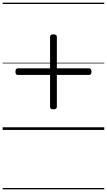

<svg xmlns="http://www.w3.org/2000/svg" viewBox="-20 -976 803 1442"><path d="M380 -155Q368 -155 362 -159.5Q356 -164 356 -174V-699Q356 -709 362 -713.5Q368 -718 380 -718Q394 -718 400.5 -713.5Q407 -709 407 -699V-174Q407 -164 400.5 -159.5Q394 -155 380 -155ZM114 -413Q105 -413 100.5 -419Q96 -425 96 -437Q96 -463 114 -463H649Q658 -463 662.5 -456.5Q667 -450 667 -437Q667 -413 649 -413ZM0 436H763V446H0ZM0 -20H763V0H0ZM0 -505H763V-500H0ZM0 -956H763V-946H0Z"/></svg>

Font: Playwrite HU Guides
Style: Regular
Weight: 400
Designer: Veronika Burian, José Scaglione
Foundry: TypeTogether
Version: Version 1.003